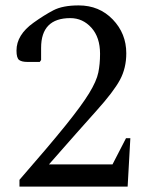

<svg xmlns="http://www.w3.org/2000/svg" viewBox="-20 -690 540 710"><path d="M52 0V-25Q161 -150 221.5 -225Q282 -300 309.5 -345Q337 -390 343.5 -421.5Q350 -453 350 -491Q350 -552 318 -587.5Q286 -623 240 -623Q132 -623 132 -513V-468L127 -461H81Q61 -461 51 -468Q41 -475 41 -503Q41 -561 104 -606Q143 -634 177.5 -652Q212 -670 271 -670Q347 -670 397 -618Q447 -566 447 -493Q447 -438 423.5 -394.5Q400 -351 338 -282Q276 -213 161 -82H396L446 -179H462L452 0Z"/></svg>

Font: Spectral
Style: Regular
Weight: 400
Designer: Jean-Baptiste Levee
Foundry: Production Type
Version: Version 1.002